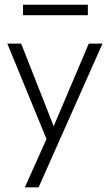

<svg xmlns="http://www.w3.org/2000/svg" viewBox="-20 -598 478 826"><path d="M211 -55 362 -410.5H421L146 208H87L180 0L11.5 -410.5H71ZM79 -532.5V-577.5H358V-532.5Z"/></svg>

Font: League Spartan Thin Light
Style: Regular
Weight: 300
Version: Version 2.002